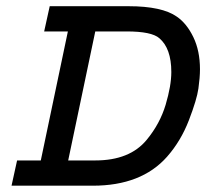

<svg xmlns="http://www.w3.org/2000/svg" viewBox="-20 -589 654 609"><path d="M137.7 -569.3H387.7Q494.1 -569.3 541 -536.1Q572.3 -514.6 593.3 -471.2Q614.3 -427.7 614.3 -369.1Q614.3 -343.8 609.4 -308.6Q604.5 -273.4 579.1 -207.5Q553.7 -141.6 509.8 -91.8Q428.7 0 274.4 0H16.6L34.2 -80.1H109.4L195.3 -489.3H120.1ZM381.8 -489.3H282.2L196.3 -80.1H282.2Q391.6 -80.1 445.3 -145.5Q487.3 -196.3 505.4 -256.8Q523.4 -317.4 523.4 -360.4Q523.4 -435.5 485.4 -467.8Q460.9 -489.3 381.8 -489.3Z"/></svg>

Font: Thabit-Bold-Oblique
Style: Bold Oblique
Weight: 700
Designer: Regenerated by Nadim Shaikli
Foundry: MAK Alagha
Version: 0.01